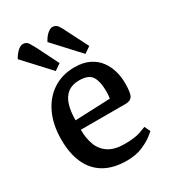

<svg xmlns="http://www.w3.org/2000/svg" viewBox="-181 -821 824 924"><g transform="rotate(-30 231.5 -358.5)"><path d="M167 -535 37 -676Q52 -702 67 -714.5Q82 -727 94 -727Q114 -727 124 -710.5Q134 -694 143 -677L202 -559ZM332 -535 202 -676Q216 -702 231.5 -714.5Q247 -727 258 -727Q278 -727 288.5 -710.5Q299 -694 307 -677L367 -559ZM249 10Q175 10 125 -19Q75 -48 50 -103Q25 -158 25 -235Q25 -318 54 -379Q83 -440 134.5 -473Q186 -506 253 -506Q301 -506 334.5 -489.5Q368 -473 388 -446Q408 -419 417.5 -386Q427 -353 427 -318Q427 -264 416.5 -247Q406 -230 379 -230H130Q130 -183 144 -145.5Q158 -108 191 -86.5Q224 -65 279 -65Q336 -65 367 -76Q398 -87 402 -89L417 -57Q414 -54 393 -37.5Q372 -21 335.5 -5.5Q299 10 249 10ZM131 -282 326 -290Q329 -308 329 -328Q329 -383 311.5 -411.5Q294 -440 241 -440Q202 -440 177.5 -421Q153 -402 142 -366.5Q131 -331 131 -282Z"/></g></svg>

Font: Faustina Medium
Style: Regular
Weight: 500
Designer: Alfonso Garcia
Foundry: http://www.omnibus-type.com
Version: Version 1.200